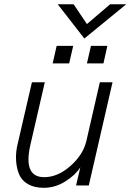

<svg xmlns="http://www.w3.org/2000/svg" viewBox="-20 -877 617 908"><path d="M378.9 -694.8 252.9 -856.9H328.1L391.1 -763.2L501 -856.9H577.1ZM229 -577.1 248 -660.2H326.2L307.1 -577.1ZM391.1 -577.1 410.2 -660.2H487.8L469.2 -577.1ZM187 11.2Q142.6 11.2 112.8 -5.9Q83 -22.9 70.6 -52.2Q58.1 -81.5 55.9 -120.4Q53.7 -159.2 64.9 -202.1L130.9 -487.8H191.9L123 -189Q89.8 -39.1 189 -39.1Q252.9 -39.1 312.7 -91.8Q372.6 -144.5 388.2 -209L452.1 -487.8H512.2L399.9 0H339.8L359.9 -85.9Q337.9 -50.3 289.6 -19.5Q241.2 11.2 187 11.2Z"/></svg>

Font: HK Grotesk Light Italic
Style: Regular
Weight: 300
Italic angle: -13°
Designer: Alfredo Marco Pradil and Stefan Peev
Foundry: Hanken Design Co.
Version: Version 1.000;PS 001.000;hotconv 1.0.88;makeotf.lib2.5.64775